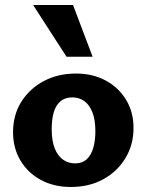

<svg xmlns="http://www.w3.org/2000/svg" viewBox="-20 -731 584 765"><path d="M262 14Q195 14 143 -14Q91 -42 61.5 -91.5Q32 -141 32 -204Q32 -273 65 -325.5Q98 -378 154.5 -408Q211 -438 283 -438Q349 -438 400.5 -410.5Q452 -383 482 -334Q512 -285 512 -221Q512 -154 479.5 -100.5Q447 -47 391 -16.5Q335 14 262 14ZM279 -80Q308 -80 326 -97Q344 -114 352 -143Q360 -172 360 -208Q360 -254 348 -284Q336 -314 315.5 -328.5Q295 -343 268 -343Q239 -343 220.5 -327Q202 -311 194 -283Q186 -255 186 -216Q186 -170 198 -140Q210 -110 231 -95Q252 -80 279 -80ZM245 -505 112 -711H271L349 -505Z"/></svg>

Font: Ysabeau Infant ExtraBold
Style: Regular
Weight: 800
Designer: Christian Thalmann (Catharsis Fonts)
Version: Version 2.001;gftools[0.9.30]; featfreeze: ss01,ss02,lnum